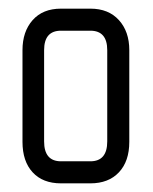

<svg xmlns="http://www.w3.org/2000/svg" viewBox="-20 -424 353 444"><path d="M121 0Q79 0 55.5 -25.5Q32 -51 32 -96V-308Q32 -351 55.5 -377.5Q79 -404 121 -404H189Q231 -404 255 -377.5Q279 -351 279 -308V-96Q279 -51 255 -25.5Q231 0 189 0ZM228 -308Q228 -353 189 -353H121Q82 -353 82 -308V-97Q82 -51 121 -51H189Q228 -51 228 -97Z"/></svg>

Font: Chathura ExtraBold
Style: Regular
Weight: 800
Designer: Appaji Ambarisha Darbha
Foundry: Aditya Fonts
Version: Version 1.002 2016